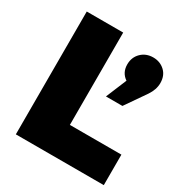

<svg xmlns="http://www.w3.org/2000/svg" viewBox="-164 -825 902 949"><g transform="rotate(30 287.0 -350.5)"><path d="M59 0V-701H267V-174H561V0ZM351 -385 400 -503Q363 -528 363 -575Q363 -616 390 -642.5Q417 -669 458 -669Q497 -669 524 -644Q551 -619 551 -576Q551 -539 526 -502L445 -385Z"/></g></svg>

Font: Trueno
Style: ExBd
Weight: 800
Designer: Julieta Ulanovsky
Foundry: Julieta Ulanovsky
Version: Version 3.001b